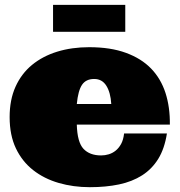

<svg xmlns="http://www.w3.org/2000/svg" viewBox="-20 -756 746 797"><path d="M298.8 -238.8Q300.8 -166 326.4 -138.4Q352.1 -110.8 399.9 -110.8Q416 -110.8 431.4 -115.5Q446.8 -120.1 460 -130.6Q473.1 -141.1 482.7 -158.4Q492.2 -175.8 495.1 -202.1H672.9Q663.1 -139.2 637 -96.7Q610.8 -54.2 569.8 -28.1Q528.8 -2 474.4 9.5Q419.9 21 353 21Q284.2 21 223.6 3.4Q163.1 -14.2 117.4 -50Q71.8 -85.9 45.9 -140.4Q20 -194.8 20 -270Q20 -341.8 44.4 -396Q68.8 -450.2 113 -486.6Q157.2 -522.9 217.5 -541.5Q277.8 -560.1 350.1 -560.1Q439 -560.1 502.9 -536.6Q566.9 -513.2 607.4 -471.2Q647.9 -429.2 667 -370.1Q686 -311 685.1 -238.8ZM371.1 -428.2Q336.9 -428.2 320.6 -404.1Q304.2 -379.9 298.8 -324.2H441.9Q439 -372.1 421.4 -400.1Q403.8 -428.2 371.1 -428.2ZM200.2 -735.8H500V-624H200.2Z"/></svg>

Font: Ultra
Style: Regular
Weight: 400
Designer: Astigmatic (AOETI)
Foundry: Astigmatic (AOETI)
Version: Version 1.001